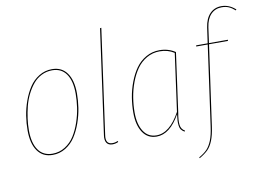

<svg xmlns="http://www.w3.org/2000/svg" viewBox="-92 -881 1679 1219"><g transform="rotate(-10 747.0 -271.5)"><path d="M186 9.3Q123 9.3 89.1 -38.3Q55.2 -85.9 55.2 -171.4Q55.2 -217.3 62.5 -264.6Q69.8 -312 86.9 -359.6Q104 -407.2 128.7 -444.3Q153.3 -481.4 191.2 -504.6Q229 -527.8 274.9 -527.8Q337.4 -527.8 371.1 -480.7Q404.8 -433.6 404.8 -348.6Q404.8 -303.7 397.7 -256.6Q390.6 -209.5 373.8 -161.4Q356.9 -113.3 332.5 -75.7Q308.1 -38.1 270 -14.4Q231.9 9.3 186 9.3ZM186 1.5Q231 1.5 267.8 -22Q304.7 -45.4 327.9 -82.3Q351.1 -119.1 367.2 -166.5Q383.3 -213.9 389.9 -259.8Q396.5 -305.7 396.5 -349.1Q396.5 -431.6 365 -476.1Q333.5 -520.5 274.9 -520.5Q237.8 -520.5 205.8 -504.4Q173.8 -488.3 151.1 -460.7Q128.4 -433.1 111.1 -398.2Q93.8 -363.3 83.7 -323.5Q73.7 -283.7 68.6 -245.6Q63.5 -207.5 63.5 -170.9Q63.5 -88.4 95 -43.5Q126.5 1.5 186 1.5Z M629.4 -731.9 535.2 -57.1Q525.9 1.5 572.3 1.5Q590.3 1.5 606.9 -6.3L609.4 0.5Q590.8 9.3 571.3 9.3Q545.4 9.3 533.9 -8.1Q522.5 -25.4 527.3 -57.1L621.1 -731Z M967.8 -527.8Q1024.4 -527.8 1069.3 -498L1017.1 -118.7Q1007.8 -67.4 1011.5 -38.8Q1015.1 -10.3 1039.1 2.9L1036.1 9.3Q1022.5 2 1014.6 -8.5Q1006.8 -19 1004.9 -35.6Q1002.9 -52.2 1003.7 -67.4Q1004.4 -82.5 1007.8 -108.4Q942.4 9.3 856.4 9.3Q798.8 9.3 767.3 -38.1Q735.8 -85.4 735.8 -165Q735.8 -214.4 743.9 -263.7Q752 -313 770.3 -361.1Q788.6 -409.2 814.7 -445.8Q840.8 -482.4 880.4 -505.1Q919.9 -527.8 967.8 -527.8ZM967.8 -520.5Q921.9 -520.5 883.5 -498.3Q845.2 -476.1 820.1 -440.2Q794.9 -404.3 777.3 -357.2Q759.8 -310.1 752 -261.7Q744.1 -213.4 744.1 -165.5Q744.1 -89.4 773.4 -43.9Q802.7 1.5 856.9 1.5Q942.4 1.5 1009.8 -123L1061 -494.1Q1021 -520.5 967.8 -520.5Z M1404.3 -727.5Q1362.3 -727.5 1334.7 -699.2Q1307.1 -670.9 1299.3 -616.7L1285.6 -517.6H1408.2L1406.2 -510.3H1284.7L1211.9 6.8Q1204.1 62.5 1189.9 97.2Q1175.8 131.8 1156.2 151.4Q1136.7 170.9 1101.1 191.9L1098.6 186.5Q1132.3 167 1150.9 147.7Q1169.4 128.4 1183.1 94.7Q1196.8 61 1204.1 6.8L1276.4 -510.3H1202.1L1203.1 -517.6H1277.3L1291.5 -617.7Q1299.8 -674.3 1329.3 -704.6Q1358.9 -734.9 1403.8 -734.9Q1453.1 -734.9 1494.1 -697.8L1489.7 -692.4Q1468.8 -710.9 1449.5 -719.2Q1430.2 -727.5 1404.3 -727.5Z"/></g></svg>

Font: Fira Sans Compressed Eight
Style: Italic
Weight: 100
Width: 3
Italic angle: -8°
Designer: Carrois Corporate & Edenspiekermann AG
Foundry: Carrois Corporate GbR & Edenspiekermann AG
Version: Version 4.203;PS 004.203;hotconv 1.0.88;makeotf.lib2.5.64775